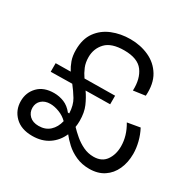

<svg xmlns="http://www.w3.org/2000/svg" viewBox="-153 -824 989 989"><g transform="rotate(30 341.5 -329.5)"><path d="M159 13Q93 13 56 -23.5Q19 -60 19 -114Q19 -165 53 -200Q87 -235 148 -235Q179 -235 207.5 -223.5Q236 -212 259 -183H267Q265 -231 246 -262.5Q227 -294 204 -323L77 -321V-372L166 -373Q152 -395 142.5 -421.5Q133 -448 133 -484Q133 -549 163 -590.5Q193 -632 242.5 -652Q292 -672 350 -672Q410 -672 460.5 -649Q511 -626 539.5 -579Q568 -532 563 -459L492 -449Q495 -520 463 -563Q431 -606 351 -606Q275 -606 241.5 -570.5Q208 -535 208 -484Q208 -452 218.5 -426.5Q229 -401 245 -378L426 -380V-329L281 -327Q302 -297 317.5 -261.5Q333 -226 333 -176Q333 -157 330 -139Q347 -121 371 -100.5Q395 -80 424 -66Q453 -52 486 -52Q535 -52 559 -86Q583 -120 583 -169Q583 -231 547 -291L622 -304Q639 -272 648 -236Q657 -200 657 -167Q657 -116 638.5 -75Q620 -34 584.5 -10.5Q549 13 498 13Q454 13 418.5 -3Q383 -19 357.5 -42.5Q332 -66 316 -87Q296 -41 256 -14Q216 13 159 13ZM88 -114Q88 -86 107.5 -67Q127 -48 162 -48Q202 -48 227.5 -71.5Q253 -95 262 -134Q241 -155 212.5 -166Q184 -177 159 -177Q127 -177 107.5 -159.5Q88 -142 88 -114Z"/></g></svg>

Font: Bricolage Grotesque 96pt Light
Style: Regular
Weight: 300
Designer: Mathieu Triay
Foundry: Atelier Triay
Version: Version 1.001; ttfautohint (v1.8.4.7-5d5b);gftools[0.9.33.de